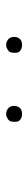

<svg xmlns="http://www.w3.org/2000/svg" viewBox="253 -990 93 640"><g transform="rotate(-90 300.0 -670.5)"><path d="M469 -644Q463 -644 457.5 -646Q452 -648 448 -652.5Q444 -657 443.5 -663.5Q443 -670 444 -676Q444 -681 446.5 -685Q449 -689 453 -691.5Q457 -694 461 -695.5Q465 -697 470 -697Q476 -697 481.5 -694.5Q487 -692 491 -687.5Q495 -683 496 -676.5Q497 -670 496 -664Q495 -659 492.5 -655Q490 -651 486.5 -648.5Q483 -646 478.5 -645Q474 -644 469 -644ZM239 -644Q233 -644 227.5 -646Q222 -648 218 -652.5Q214 -657 213.5 -663.5Q213 -670 214 -676Q214 -681 216.5 -685Q219 -689 223 -691.5Q227 -694 231 -695.5Q235 -697 240 -697Q246 -697 251.5 -694.5Q257 -692 261 -687.5Q265 -683 266 -676.5Q267 -670 266 -664Q265 -659 262.5 -655Q260 -651 256.5 -648.5Q253 -646 248.5 -645Q244 -644 239 -644Z"/></g></svg>

Font: Iosevka Thin Extended Oblique
Style: Regular
Weight: 100
Width: 7
Italic angle: -9°
Monospace: yes
Designer: Belleve Invis
Foundry: Belleve Invis
Version: Version 32.5.0; ttfautohint (v1.8.4)